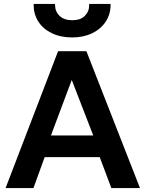

<svg xmlns="http://www.w3.org/2000/svg" viewBox="-20 -962 744 982"><path d="M8.5 0 277 -700H422L696 0H549.5L490 -158.5H208.5L151 0ZM240.5 -269H457L347 -553ZM349.5 -770.5Q290 -770.5 245 -792.2Q200 -814 176 -851.8Q152 -889.5 152 -936.5Q152 -939 152 -942H261.5Q261.5 -940 261.5 -937.5Q261.5 -903 284.8 -880.8Q308 -858.5 349.5 -858.5Q391 -858.5 413.5 -880.5Q436 -902.5 436 -935Q436 -938.5 436 -942H545.5Q545.5 -939 545.5 -936.5Q545.5 -889.5 521 -851.8Q496.5 -814 451.8 -792.2Q407 -770.5 349.5 -770.5Z"/></svg>

Font: Geologica EX Med
Style: Regular
Weight: 500
Designer: Sindre Bremnes, Frode Helland
Foundry: Monokrom Skriftforlag AS
Version: Version 1.010;gftools[0.9.28]